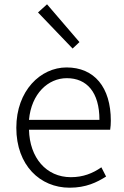

<svg xmlns="http://www.w3.org/2000/svg" viewBox="-20 -861 578 894"><path d="M304 13C381 13 431 -12 474 -39L452 -82C412 -54 367 -36 310 -36C195 -36 118 -127 115 -257H493C495 -270 496 -284 496 -299C496 -455 419 -547 290 -547C169 -547 56 -439 56 -266C56 -91 167 13 304 13ZM115 -303C126 -425 204 -497 291 -497C384 -497 443 -432 443 -303ZM318 -635 350 -665 199 -841 157 -803Z"/></svg>

Font: Noto Sans CJK JP Light
Style: Regular
Weight: 300
Designer: Ryoko NISHIZUKA (kana & ideographs); Paul D. Hunt (Latin, Greek & Cyrillic); Wenlong ZHANG (bopomofo); Sandoll Communica
Foundry: Adobe Systems Incorporated
Version: Version 1.004;PS 1.004;hotconv 1.0.82;makeotf.lib2.5.63406